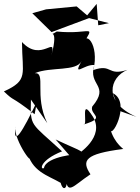

<svg xmlns="http://www.w3.org/2000/svg" viewBox="-51 -909 722 987"><path d="M563 -339 651 -308C478 -383 511 -511 604 -550C499 -516 528 -583 429 -549C461 -682 384 -764 371 -674C442 -794 419 -729 241 -747C185 -710 257 -787 213 -623C242 -737 163 -583 62 -693C63 -527 97 -497 -31 -439C30 -381 -6 -425 127 -322L139 -387C66 -235 14 -147 29 -259C13 -192 148 -11 87 -136C110 -27 194 -8 261 31C275 85 305 51 286 -7C292 102 322 48 414 -13C366 -85 387 -118 581 -143C595 -138 536 -166 514 -253C513 -171 628 -382 529 -430ZM307 -109C373 -120 185 -108 175 -45C154 -34 153 -85 268 -131C104 -282 105 -255 108 -397L192 -276C123 -418 188 -536 128 -533C210 -567 342 -540 368 -595C321 -509 381 -579 434 -575C399 -467 517 -473 423 -361C409 -316 500 -306 379 -269C403 -262 358 -417 426 -310C491 -206 352 -116 336 -109C394 -132 383 -122 235 -192ZM454 -779 446 -889 397 -830 343 -876 186 -861 115 -841 214 -744 407 -816 509 -790Z"/></svg>

Font: Asimov Silicon
Style: Regular
Weight: 400
Designer: Google
Version: Version 2.000980; 2014